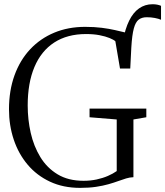

<svg xmlns="http://www.w3.org/2000/svg" viewBox="-20 -878 782 908"><path d="M596 -554 574 -571.5 562 -687Q572 -742 590.8 -780.2Q609.5 -818.5 637.5 -838.2Q665.5 -858 701.5 -858Q713.5 -858 723.5 -856Q733.5 -854 741.5 -850.5V-784.5Q730.5 -789.5 712.2 -793Q694 -796.5 674 -796.5Q651 -796.5 636 -785.2Q621 -774 612.8 -743.2Q604.5 -712.5 601 -653ZM359 10.5Q279 10.5 216.5 -18.8Q154 -48 110.8 -99.2Q67.5 -150.5 45 -217.8Q22.5 -285 22.5 -361Q22.5 -449.5 48.5 -521.5Q74.5 -593.5 122.5 -644.8Q170.5 -696 236.5 -723.5Q302.5 -751 382.5 -751Q426.5 -751 461.5 -746.5Q496.5 -742 523.5 -735.8Q550.5 -729.5 570.5 -724.8Q590.5 -720 603 -719.5L595.5 -554H547.5L525.5 -683Q517 -690.5 498 -698.2Q479 -706 451 -711.5Q423 -717 387 -717Q298 -717 236.2 -676.8Q174.5 -636.5 142.8 -561Q111 -485.5 111 -379Q111 -313 125.2 -249.8Q139.5 -186.5 170.8 -135.2Q202 -84 252.5 -53.5Q303 -23 375 -23Q407.5 -23 436.8 -29.2Q466 -35.5 490.2 -46Q514.5 -56.5 532 -69V-313L403.5 -323.5V-364.5H672V-323.5L611 -313V-40Q594 -39.5 576.5 -34.2Q559 -29 538.8 -21.5Q518.5 -14 493 -6.8Q467.5 0.5 434.5 5.5Q401.5 10.5 359 10.5Z"/></svg>

Font: Merriweather 96pt Light
Style: Regular
Weight: 300
Version: Version 2.100